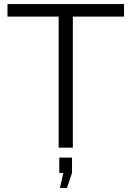

<svg xmlns="http://www.w3.org/2000/svg" viewBox="-20 -730 650 949"><path d="M593 -648H340V0H270V-648H17V-710H593ZM276 199 293 125H273V49H336V125L311 199Z"/></svg>

Font: Raleway-v4020
Style: Regular
Weight: 400
Designer: Matt McInerney, Pablo Impallari, Rodrigo Fuenzalida
Foundry: Matt McInerney, Pablo Impallari, Rodrigo Fuenzalida
Version: Version 4.020;PS 004.020;hotconv 1.0.88;makeotf.lib2.5.64775